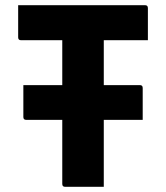

<svg xmlns="http://www.w3.org/2000/svg" viewBox="-20 -720 640 740"><path d="M380 0H231Q220 0 220 -11V-258H81Q70 -258 70 -269V-392H220V-565H61Q50 -565 50 -576V-700H539Q550 -700 550 -689V-565H380V-392H519Q530 -392 530 -381V-258H380Z"/></svg>

Font: Recursive Sn Lnr St XBd
Style: Regular
Weight: 800
Version: Version 1.079;hotconv 1.0.112;makeotfexe 2.5.65598; ttfautoh